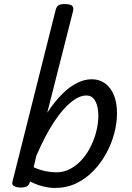

<svg xmlns="http://www.w3.org/2000/svg" viewBox="-20 -910 650 947"><path d="M81 15Q63 15 49.5 8Q36 1 42 -16L254 -859Q259 -878 268.5 -884Q278 -890 299 -890Q327 -890 336 -881Q345 -872 340 -854L213 -354Q250 -410 287 -446.5Q324 -483 360.5 -501Q397 -519 432 -519Q489 -519 523 -474Q557 -429 557 -351Q557 -303 543.5 -252Q530 -201 504 -153.5Q478 -106 441 -67.5Q404 -29 356.5 -6Q309 17 251 17Q221 17 189 8.5Q157 0 128 -15L127 -11Q124 2 113.5 8.5Q103 15 81 15ZM146 -85Q178 -71 205.5 -65.5Q233 -60 257 -60Q296 -60 328.5 -78Q361 -96 386.5 -125.5Q412 -155 429.5 -191.5Q447 -228 456 -266Q465 -304 465 -338Q465 -368 458.5 -390.5Q452 -413 439.5 -426Q427 -439 406 -439Q371 -439 330 -406Q289 -373 245.5 -307Q202 -241 159 -141Z"/></svg>

Font: Playwrite IS
Style: Regular
Weight: 400
Designer: Veronika Burian, José Scaglione
Foundry: TypeTogether
Version: Version 1.002